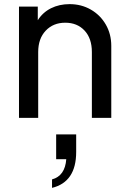

<svg xmlns="http://www.w3.org/2000/svg" viewBox="-20 -571 620 930"><path d="M72 -539H163V-473Q187 -511 227 -531Q267 -551 317 -551Q374 -551 420 -524.5Q466 -498 492.5 -452Q519 -406 519 -349V0H425V-319Q425 -385 389.5 -423Q354 -461 296 -461Q238 -461 201.5 -422.5Q165 -384 165 -319V0H72ZM301 200H252V80H349V165Q349 238 319.5 281.5Q290 325 232 339V298Q295 281 301 200Z"/></svg>

Font: Evergrow Sans 
Style: Medium
Weight: 500
Foundry: 10Web
Version: Version 1.000